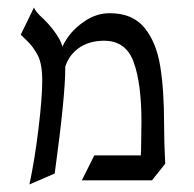

<svg xmlns="http://www.w3.org/2000/svg" viewBox="-20 -476 513 509"><path d="M95 -426Q122 -400 137.5 -372Q153 -344 153 -295Q153 -220 125 -16L58 13Q72 -52 82 -134.5Q92 -217 92 -262Q92 -307 80 -329.5Q68 -352 54 -365.5Q40 -379 35 -384L70 -456Q74 -445 95 -426ZM271 -441Q331 -441 362.5 -403Q394 -365 404.5 -302Q415 -239 415 -147Q415 -98 418 -42L353 -40Q353 -64 354 -79L355 -153Q355 -254 334.5 -311Q314 -368 256 -368Q214 -368 186 -346.5Q158 -325 150 -288L141 -333Q141 -350 159 -376Q177 -402 207 -421.5Q237 -441 271 -441ZM230 -64H372L418 -42L383 2H197Z"/></svg>

Font: BellefairVN
Style: Regular
Weight: 400
Designer: Nick Shinn, Liron Lavi Turkenic
Foundry: Shinntype
Version: Version 1.003